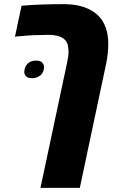

<svg xmlns="http://www.w3.org/2000/svg" viewBox="-20 -662 581 922"><path d="M174.3 240.2 301.3 -356.9Q309.1 -392.6 309.1 -409.7Q309.1 -425.3 306.6 -440.9Q304.2 -456.5 293.9 -468.3Q271.5 -494.6 211.9 -494.6Q180.2 -494.6 146.2 -493.2Q112.3 -491.7 76.2 -488.3Q69.8 -487.8 64 -487.3Q58.1 -486.8 51.8 -485.8L83.5 -634.3Q125.5 -638.2 175.8 -640.1Q226.1 -642.1 284.2 -642.1Q329.1 -642.1 363.5 -633.5Q397.9 -625 422.9 -609.4Q455.1 -589.8 473.1 -560.1Q491.2 -530.3 496.6 -494.1Q500 -471.7 500 -453.6Q500 -405.8 489.7 -356L363.3 240.2ZM134.8 -286.6Q113.3 -286.6 105 -295.9Q96.7 -305.2 96.7 -314Q96.7 -341.3 112.5 -356.2Q128.4 -371.1 152.8 -371.1Q174.3 -371.1 182.9 -361.1Q191.4 -351.1 191.4 -342.3Q191.4 -313.5 173.8 -300Q156.2 -286.6 134.8 -286.6Z"/></svg>

Font: Open Sans ExtraBold
Style: Italic
Weight: 800
Italic angle: -12°
Designer: Monotype Design Team
Foundry: Monotype Imaging Inc.
Version: Version 3.000; ttfautohint (v1.8.4)